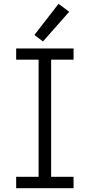

<svg xmlns="http://www.w3.org/2000/svg" viewBox="-20 -990 472 1010"><path d="M65 0H367V-60H249V-676H367V-735H65V-676H183V-60H65ZM206 -772 344 -928 288 -970 161 -806Z"/></svg>

Font: Iosevka Sparkle Light
Style: Regular
Weight: 300
Designer: Belleve Invis
Foundry: Belleve Invis
Version: Version 4.5.0; ttfautohint (v1.8.3)